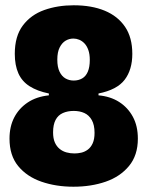

<svg xmlns="http://www.w3.org/2000/svg" viewBox="-20 -694 558 727"><path d="M258 13Q192 13 137 -6Q82 -25 49 -65Q16 -105 16 -169Q16 -215 34 -249.5Q52 -284 85 -306Q118 -328 165 -333V-340L257 -365L353 -340V-333Q398 -329 431 -308Q464 -287 483 -252Q502 -217 502 -169Q502 -106 468.5 -65.5Q435 -25 380 -6Q325 13 258 13ZM262 -113Q275 -113 288 -116Q301 -119 312.5 -127.5Q324 -136 331 -151.5Q338 -167 338 -191Q338 -221 327.5 -239.5Q317 -258 299.5 -266Q282 -274 259 -274Q236 -274 218 -266Q200 -258 190.5 -240Q181 -222 181 -193Q181 -170 187.5 -155Q194 -140 205.5 -130.5Q217 -121 231.5 -117Q246 -113 262 -113ZM259 -389Q277 -389 291 -397Q305 -405 312.5 -422.5Q320 -440 320 -467Q320 -489 314.5 -504.5Q309 -520 300 -529.5Q291 -539 280 -543.5Q269 -548 258 -548Q242 -548 228.5 -540Q215 -532 206 -514.5Q197 -497 197 -468Q197 -440 205.5 -422.5Q214 -405 228 -397Q242 -389 259 -389ZM257 -295 165 -331V-340Q121 -349 92 -367.5Q63 -386 49.5 -416.5Q36 -447 36 -490Q36 -557 66.5 -597.5Q97 -638 147.5 -656Q198 -674 259 -674Q327 -674 376.5 -653.5Q426 -633 453.5 -592.5Q481 -552 481 -490Q481 -430 452 -392Q423 -354 353 -340V-331Z"/></svg>

Font: Bricolage Grotesque 96pt ExtraBold SemiCondensed
Style: Regular
Weight: 800
Width: 4
Version: Version 1.001;gftools[0.9.33.dev8+g029e19f]